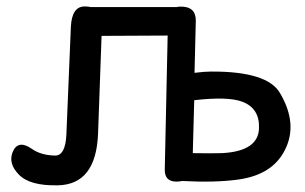

<svg xmlns="http://www.w3.org/2000/svg" viewBox="-20 -548 930 586"><path d="M568.4 -80.6Q626 -79.6 657.2 -80.6Q769.5 -86.4 770.5 -157.7Q772.5 -217.8 718.8 -237.8Q675.8 -253.9 572.8 -242.2ZM518.6 6.3Q481.9 6.3 482.9 -31.2L491.7 -439.5Q390.6 -439 290 -438.5L279.3 -140.6Q273.4 15.6 156.2 17.6Q70.3 19.5 37.1 -15.6Q5.9 -47.9 17.6 -81.1Q33.2 -124 77.1 -93.8Q104.5 -74.2 147.5 -73.2Q179.7 -72.3 182.6 -137.7L196.3 -465.8Q199.2 -528.3 238.3 -528.3Q249 -528.3 257.3 -526.4H519Q523.9 -527.8 530.3 -527.8Q578.1 -528.8 577.6 -484.4L573.7 -325.7Q604.5 -329.6 624 -329.6Q796.9 -330.6 835 -263.2Q890.6 -168.5 848.6 -88.4Q810.5 -14.2 707 0Q637.7 9.8 535.6 4.4Q528.3 6.3 518.6 6.3Z"/></svg>

Font: Comic Relief
Style: Regular
Weight: 400
Designer: Jeff Davis
Foundry: Loudifier
Version: Version 1.0